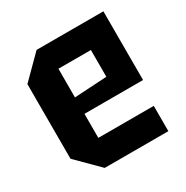

<svg xmlns="http://www.w3.org/2000/svg" viewBox="-134 -674 766 789"><g transform="rotate(-30 249.0 -280.0)"><path d="M39 -103V-457L142 -560H459V-234H181V-120H444V0H142ZM181 -312 335 -321V-448H181Z"/></g></svg>

Font: Tektur SemiCondensed SemiBold
Style: Regular
Weight: 600
Width: 4
Designer: Adam Jagosz
Foundry: Adam Jagosz
Version: Version 1.005;gftools[0.9.30]